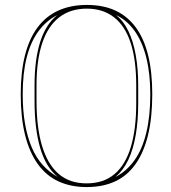

<svg xmlns="http://www.w3.org/2000/svg" viewBox="-20 -743 693 778"><path d="M331 15Q267 15 217 -8Q167 -31 133 -78.5Q99 -126 81.5 -196.5Q64 -267 64 -361Q64 -452 81.5 -520Q99 -588 133 -633Q167 -678 217 -700.5Q267 -723 332 -723Q398 -723 447 -700.5Q496 -678 529.5 -633Q563 -588 580 -520Q597 -452 597 -361Q597 -267 580 -196.5Q563 -126 529.5 -78.5Q496 -31 446.5 -8Q397 15 331 15ZM214 -26Q166 -65 143 -143Q120 -221 120 -334V-398Q120 -500 142.5 -572Q165 -644 212 -682Q167 -659 135.5 -616Q104 -573 88 -509.5Q72 -446 72 -361Q72 -295 81.5 -241Q91 -187 109 -145Q127 -103 154 -73.5Q181 -44 214 -26ZM331 0Q400 0 444.5 -38Q489 -76 510.5 -148.5Q532 -221 532 -324V-397Q532 -500 509.5 -569Q487 -638 442 -673Q397 -708 332 -708Q265 -708 219.5 -672.5Q174 -637 151 -568Q128 -499 128 -398V-334Q128 -226 150.5 -151.5Q173 -77 217.5 -38.5Q262 0 331 0ZM448 -26Q494 -50 525.5 -94.5Q557 -139 573 -206Q589 -273 589 -361Q589 -444 573 -508.5Q557 -573 526 -617Q495 -661 450 -682Q480 -659 500 -617.5Q520 -576 530 -520Q540 -464 540 -397V-324Q540 -254 530 -196Q520 -138 500 -95.5Q480 -53 448 -26Z"/></svg>

Font: Kalnia Glaze Thin Light
Style: Regular
Weight: 300
Version: Version 1.110